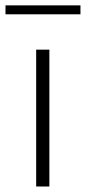

<svg xmlns="http://www.w3.org/2000/svg" viewBox="-44 -678 312 698"><path d="M135.5 -497.5V0H87.5V-497.5ZM-24 -658.5H248.5V-626H-24Z"/></svg>

Font: LatoLatin Light
Style: Regular
Weight: 300
Designer: Lukasz Dziedzic with Adam Twardoch and Botio Nikoltchev
Foundry: tyPoland Lukasz Dziedzic
Version: Version 2.015; 2015-08-06; http://www.latofonts.com/